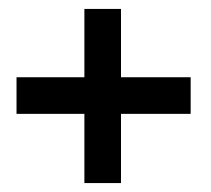

<svg xmlns="http://www.w3.org/2000/svg" viewBox="-20 -510 473 430"><path d="M169 -100V-255H17V-337H169V-490H251V-337H407V-255H251V-100Z"/></svg>

Font: Orbitron
Style: Regular
Weight: 400
Designer: Matt McInerney
Foundry: The League of Moveable Type
Version: Version 2.001